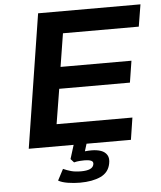

<svg xmlns="http://www.w3.org/2000/svg" viewBox="-60 -757 848 1009"><g transform="rotate(-5 364.0 -252.0)"><path d="M68 0 179 -705H719L700 -589H300L272 -414H646L628 -300H255L225 -116H625L607 0ZM321 201Q290 201 258 196Q226 191 207 180L238 121Q258 130 279.5 136Q301 142 332 142Q362 142 379 134.5Q396 127 399 111Q402 97 389.5 91.5Q377 86 355 86Q345 86 329.5 87Q314 88 299 92L282 73L311 -20H379L354 61L326 45Q342 41 360 39Q378 37 396 37Q424 37 445.5 44.5Q467 52 477.5 69.5Q488 87 482 115Q473 161 430 181Q387 201 321 201Z"/></g></svg>

Font: Nunito Sans 7pt SemiExpanded
Style: Bold Italic
Weight: 700
Width: 6
Italic angle: -9°
Designer: Vernon Adams
Foundry: Vernon Adams
Version: Version 3.101;gftools[0.9.27]